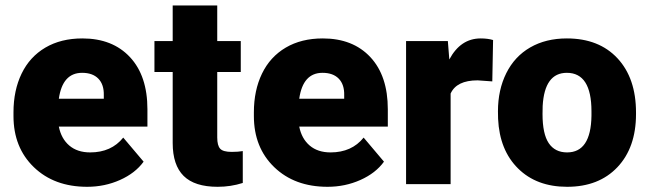

<svg xmlns="http://www.w3.org/2000/svg" viewBox="-20 -680 2395 709"><path d="M301.8 9.8Q180.2 9.8 105 -62.7Q29.8 -135.3 29.8 -251.5V-265.1Q29.8 -346.2 59.8 -408.2Q89.8 -470.2 147.5 -504.2Q205.1 -538.1 284.2 -538.1Q395.5 -538.1 460 -469Q524.4 -399.9 524.4 -276.4V-212.4H197.3Q206.1 -168 235.8 -142.6Q265.6 -117.2 313 -117.2Q391.1 -117.2 435.1 -171.9L510.3 -83Q479.5 -40.5 423.1 -15.4Q366.7 9.8 301.8 9.8ZM283.2 -411.1Q210.9 -411.1 197.3 -315.4H363.3V-328.1Q364.3 -367.7 343.3 -389.4Q322.3 -411.1 283.2 -411.1Z M782.2 -659.7V-528.3H869.1V-414.1H782.2V-172.4Q782.2 -142.6 793 -130.9Q803.7 -119.1 835.4 -119.1Q859.9 -119.1 876.5 -122.1V-4.4Q832 9.8 783.7 9.8Q698.7 9.8 658.2 -30.3Q617.7 -70.3 617.7 -151.9V-414.1H550.3V-528.3H617.7V-659.7Z M1189.5 9.8Q1067.9 9.8 992.7 -62.7Q917.5 -135.3 917.5 -251.5V-265.1Q917.5 -346.2 947.5 -408.2Q977.5 -470.2 1035.2 -504.2Q1092.8 -538.1 1171.9 -538.1Q1283.2 -538.1 1347.7 -469Q1412.1 -399.9 1412.1 -276.4V-212.4H1085Q1093.8 -168 1123.5 -142.6Q1153.3 -117.2 1200.7 -117.2Q1278.8 -117.2 1322.8 -171.9L1397.9 -83Q1367.2 -40.5 1310.8 -15.4Q1254.4 9.8 1189.5 9.8ZM1170.9 -411.1Q1098.6 -411.1 1085 -315.4H1251V-328.1Q1252 -367.7 1231 -389.4Q1210 -411.1 1170.9 -411.1Z M1797.9 -379.4 1743.7 -383.3Q1666 -383.3 1644 -334.5V0H1479.5V-528.3H1633.8L1639.2 -460.4Q1680.7 -538.1 1754.9 -538.1Q1781.2 -538.1 1800.8 -532.2Z M1818.8 -269Q1818.8 -348.1 1849.6 -409.9Q1880.4 -471.7 1938 -504.9Q1995.6 -538.1 2073.2 -538.1Q2191.9 -538.1 2260.3 -464.6Q2328.6 -391.1 2328.6 -264.6V-258.8Q2328.6 -135.3 2260 -62.7Q2191.4 9.8 2074.2 9.8Q1961.4 9.8 1893.1 -57.9Q1824.7 -125.5 1819.3 -241.2ZM1983.4 -258.8Q1983.4 -185.5 2006.3 -151.4Q2029.3 -117.2 2074.2 -117.2Q2162.1 -117.2 2164.1 -252.4V-269Q2164.1 -411.1 2073.2 -411.1Q1990.7 -411.1 1983.9 -288.6Z"/></svg>

Font: Vazir Black
Style: Black
Weight: 900
Designer: Saber Rastikerdar
Foundry: Saber Rastikerdar
Version: Version 30.0.0